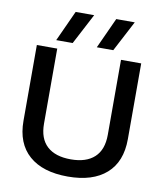

<svg xmlns="http://www.w3.org/2000/svg" viewBox="-93 -926 860 1011"><g transform="rotate(10 337.0 -420.5)"><path d="M229 -851H328L242 -687H154ZM446 -851H545L459 -687H371ZM58 -239V-644H167V-243Q167 -163 211 -122.5Q255 -82 338 -82Q420 -82 464 -122.5Q508 -163 508 -243V-644H616V-239Q616 -118 543.5 -54Q471 10 338 10Q204 10 131 -54Q58 -118 58 -239Z"/></g></svg>

Font: Kanit
Style: Regular
Weight: 400
Designer: Katatrad Team
Foundry: Cadson Demak
Version: Version 1.001